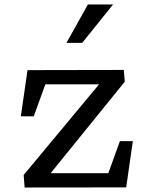

<svg xmlns="http://www.w3.org/2000/svg" viewBox="-20 -826 660 846"><path d="M84.3 -55 427.2 -467.3 446.2 -454.5H153.8L185.7 -470.8L128.8 -313.3H71.8L101.2 -517L525.5 -517.8L529.8 -466L187.7 -43.8L174.5 -62.8H483.3L451.5 -46.5L508.3 -204H565.3L536 -0.3L88.5 0.2ZM478.2 -806.2H367.3L272.8 -637.2H342.3Z"/></svg>

Font: Monaspace Xenon Var
Style: Regular
Weight: 400
Designer: Riley Cran and the Lettermatic Team
Version: Version 1.000 (Monaspace Xenon Var)